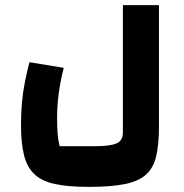

<svg xmlns="http://www.w3.org/2000/svg" viewBox="-20 -490 719 750"><path d="M327 240Q247 240 195.5 229Q144 218 115 191Q86 164 74 117Q62 70 62 -3Q62 -45 65.5 -86.5Q69 -128 77 -168.5Q85 -209 95 -247L229 -225Q216 -174 209.5 -125.5Q203 -77 203 -30Q203 5 205 31.5Q207 58 213 81H356Q409 81 434.5 70.5Q460 60 460 28V-470H601V2Q601 72 590.5 118.5Q580 165 551 191.5Q522 218 468 229Q414 240 327 240Z"/></svg>

Font: Changa
Style: Bold
Weight: 700
Designer: Eduardo Rodriguez Tunni
Foundry: Eduardo Rodriguez Tunni
Version: Version 3.002; ttfautohint (v1.8.2)